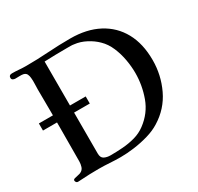

<svg xmlns="http://www.w3.org/2000/svg" viewBox="-156 -918 1133 1101"><g transform="rotate(-30 410.5 -368.0)"><path d="M658 -378Q658 -419 650 -465Q642 -511 624 -553.5Q606 -596 576 -625Q549 -652 511.5 -671.5Q474 -691 436 -695Q425 -697 413 -697Q401 -697 389 -697Q315 -697 240 -694V-403H344V-356H240V-85Q240 -57 257.5 -48Q275 -39 299 -39Q338 -39 379.5 -42Q421 -45 461 -56Q501 -67 533 -91Q602 -142 630 -219Q658 -296 658 -378ZM781 -392Q781 -293 739 -204.5Q697 -116 611 -63Q576 -41 529.5 -27.5Q483 -14 435 -7.5Q387 -1 345 -1Q309 -1 272.5 -3.5Q236 -6 199 -6Q170 -6 140.5 -5Q111 -4 82 -2Q77 -2 71.5 -1.5Q66 -1 61 -1Q54 -1 50 -6.5Q46 -12 46 -18Q46 -25 56.5 -28Q67 -31 80 -33.5Q93 -36 98 -39Q115 -47 120.5 -64.5Q126 -82 126 -99Q126 -153 126.5 -207.5Q127 -262 127 -317V-356H34V-403H127V-427Q127 -464 126.5 -501Q126 -538 126 -575Q126 -594 127 -613Q128 -632 126 -651Q125 -665 119.5 -676.5Q114 -688 98 -692Q87 -694 72.5 -693.5Q58 -693 46 -693Q38 -693 30.5 -697Q23 -701 23 -711Q23 -729 44 -729Q67 -729 90 -727Q113 -725 136 -725Q210 -725 284.5 -730Q359 -735 433 -735Q541 -735 619 -694Q697 -653 739 -576.5Q781 -500 781 -392Z"/></g></svg>

Font: Kaisei Decol Medium
Style: Regular
Weight: 500
Designer: Font-Kai, 金井和夫
Foundry: KAZUO KANAI
Version: Version 5.003